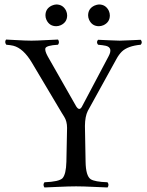

<svg xmlns="http://www.w3.org/2000/svg" viewBox="-20 -825 650 850"><path d="M370.1 -756.8Q370.1 -787.1 398.4 -800.3Q408.7 -804.7 418 -805.2Q448.2 -805.2 461.9 -776.9Q466.3 -766.6 466.3 -756.8Q466.3 -726.6 438 -713.4Q427.7 -709 418 -709Q387.7 -709 374.5 -737.3Q370.1 -747.1 370.1 -756.8ZM181.2 -756.8Q181.2 -787.1 209.5 -800.3Q219.7 -804.7 229 -805.2Q259.3 -805.2 272.9 -776.9Q277.3 -766.6 277.3 -756.8Q277.3 -726.6 249 -713.4Q238.8 -709 229 -709Q198.7 -709 185.5 -737.3Q181.2 -747.1 181.2 -756.8ZM358.9 -108.9Q359.9 -46.4 381.3 -31.7Q399.4 -20 456.1 -18.1Q464.4 -6.3 456.1 4.9Q434.6 4.4 397 2.4Q347.7 0 316.9 0Q285.6 0 234.9 2.4Q197.3 4.4 176.8 4.9Q168.5 -6.8 176.8 -18.1Q241.2 -20.5 256.8 -36.1Q272.5 -53.7 273.9 -108.9L276.9 -258.8Q276.9 -288.1 264.2 -308.1Q255.4 -321.8 252.9 -326.2L121.6 -546.9Q83.5 -611.3 38.6 -622.6Q25.9 -625.5 7.8 -627Q-1 -638.7 6.8 -649.9Q18.1 -649.4 44.9 -647.9Q94.7 -645 119.1 -645Q142.1 -645 186 -647.5Q220.2 -649.4 236.8 -649.9Q245.1 -638.2 236.8 -627Q184.6 -624 180.7 -610.8Q178.2 -599.6 190.9 -576.2L317.4 -354Q331.1 -332.5 342.3 -352.1L460.9 -576.2Q481 -613.8 449.2 -622.1Q437 -625 414.1 -627Q404.8 -638.2 414.1 -648.9Q433.6 -648.4 467.8 -646.5Q498.5 -645 509.8 -645Q523.4 -645 562.5 -647Q590.8 -648.4 603 -648.9Q612.3 -637.7 603 -627Q545.4 -621.6 519.5 -596.7Q506.3 -583.5 496.1 -564.9L368.7 -334Q356.4 -309.6 356 -267.6Z"/></svg>

Font: Linux Libertine Display O
Style: Regular
Weight: 400
Designer: Philipp H. Poll
Foundry: Philipp H. Poll
Version: Version 5.0.9